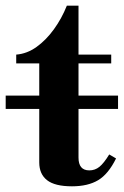

<svg xmlns="http://www.w3.org/2000/svg" viewBox="-47 -642 435 675"><path d="M-27 -259V-306H368V-259ZM206 13Q146 13 118.5 -8.5Q91 -30 91 -71V-419H10V-450Q48 -453 81.5 -477Q115 -501 142.5 -539Q170 -577 188 -622H229V-450H344V-419H229V-88Q229 -43 267 -43Q287 -43 302.5 -55.5Q318 -68 337 -99L361 -85Q334 -30 298 -8.5Q262 13 206 13Z"/></svg>

Font: Libre Bodoni
Style: Bold
Weight: 700
Designer: Pablo Impallari, Rodrigo Fuenzalida
Foundry: Impallari Type
Version: Version 2.005;gftools[0.9.23]